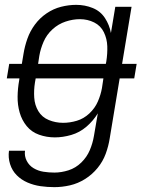

<svg xmlns="http://www.w3.org/2000/svg" viewBox="-20 -558 616 791"><path d="M204 213Q236 213 268.5 205.5Q301 198 330.5 179.5Q360 161 382 134Q404 107 415.5 75.5Q427 44 432 12L473 -235H533L543 -295H483L522 -530H455L437 -422Q431 -455 412.5 -483.5Q394 -512 362 -525Q330 -538 294 -538Q263 -538 231.5 -530Q200 -522 172 -503Q144 -484 124 -457Q104 -430 93 -399Q82 -368 77 -337L70 -295H18L8 -235H60L59 -227Q53 -194 52.5 -160Q52 -126 61 -94.5Q70 -63 90 -38.5Q110 -14 141 -3Q172 8 206 8Q239 8 273.5 -2Q308 -12 336 -36Q364 -60 383 -91L367 2Q362 32 350 60.5Q338 89 315 111.5Q292 134 262.5 143.5Q233 153 204 153Q181 153 159 149.5Q137 146 118.5 135Q100 124 90 104.5Q80 85 83 63H17Q13 91 21.5 118Q30 145 49 164Q68 183 93.5 194Q119 205 147 209Q175 213 204 213ZM416 -295H137L142 -328Q147 -357 159.5 -386Q172 -415 196 -437Q220 -459 250 -469Q280 -479 309 -479Q341 -479 368 -465.5Q395 -452 408 -425Q421 -398 422 -367.5Q423 -337 418 -305ZM240 -52Q209 -52 181 -63.5Q153 -75 138 -100Q123 -125 121 -156Q119 -187 124 -218L127 -235H406L400 -195Q395 -167 383 -139.5Q371 -112 348 -90.5Q325 -69 296.5 -60.5Q268 -52 240 -52Z"/></svg>

Font: Iosevka Sparkle Light Oblique
Style: Regular
Weight: 300
Italic angle: -9°
Designer: Belleve Invis
Foundry: Belleve Invis
Version: Version 4.5.0; ttfautohint (v1.8.3)